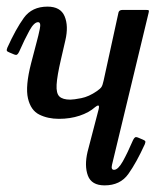

<svg xmlns="http://www.w3.org/2000/svg" viewBox="-29 -550 476 580"><path d="M-7 -405.5Q18.5 -462 43 -496Q67.5 -530 114.5 -530Q154 -530 166.2 -500.8Q178.5 -471.5 168.5 -428.5L155 -370Q143.5 -320.5 142 -294.2Q140.5 -268 150.5 -258.5Q160.5 -249 183.5 -249Q193.5 -249 216.5 -253.5Q239.5 -258 264 -275Q274 -282 277.5 -287.2Q281 -292.5 284 -306.5L329 -512.5Q331 -520 341 -520H411.5Q419 -520 420.2 -518.8Q421.5 -517.5 420 -511.5L317 -84Q312.5 -66 309.2 -51.5Q306 -37 315.5 -37Q327.5 -37 341.8 -62.2Q356 -87.5 373 -127Q376 -133 379 -135Q382 -137 389 -134L402 -128.5Q408.5 -126 409.8 -123.5Q411 -121 408.5 -114.5Q383 -58.5 358.5 -24.2Q334 10 287 10Q247.5 10 236.5 -19.5Q225.5 -49 235.5 -91.5L269 -220Q271.5 -231 268 -231.2Q264.5 -231.5 258.5 -226.5Q240 -210 211.5 -200.5Q183 -191 149 -191Q115.5 -191 89.8 -203.8Q64 -216.5 55.5 -252.8Q47 -289 65 -359L82 -424Q87 -442 91.2 -462.5Q95.5 -483 86 -483Q74 -483 60 -457.8Q46 -432.5 28.5 -393Q25.5 -387 22.5 -385Q19.5 -383 12.5 -386L-0.5 -391.5Q-7 -394 -8.2 -396.5Q-9.5 -399 -7 -405.5Z"/></svg>

Font: Besley* Condensed
Style: Italic
Weight: 400
Width: 3
Italic angle: -13°
Designer: Owen Earl
Foundry: indestructible type*
Version: Version 3.000; ttfautohint (v1.8.3)